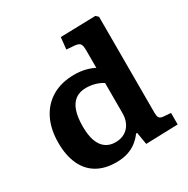

<svg xmlns="http://www.w3.org/2000/svg" viewBox="-174 -922 1068 1091"><g transform="rotate(-30 359.5 -376.5)"><path d="M282.5 14Q207.5 14 156 -16.8Q104.5 -47.5 78 -106Q51.5 -164.5 51.5 -246Q51.5 -336 84.2 -401.3Q117 -466.5 177.7 -502Q238.5 -537.5 323.5 -537.5Q361.5 -537.5 394.5 -529.3Q427.5 -521 451.5 -508V-623Q451.5 -651.5 444.2 -664.2Q437 -677 407 -679.5L356 -683.5L364 -760.5L594.5 -766.5L610 -751.5V-121.5Q610 -101 615.8 -90.3Q621.5 -79.5 645 -77.5L691 -74V1.5L481 8L467.5 -72H460.5Q442 -46.5 417 -27Q392 -7.5 359 3.2Q326 14 282.5 14ZM335.5 -87Q371 -87 397 -102.3Q423 -117.5 437.2 -145.5Q451.5 -173.5 451.5 -211V-408.5Q428.5 -423.5 400.8 -431.2Q373 -439 342.5 -439Q301 -439 273.5 -419Q246 -399 232 -359Q218 -319 218 -257.5Q218 -200 231.8 -162.3Q245.5 -124.5 272 -105.8Q298.5 -87 335.5 -87Z"/></g></svg>

Font: Literata Variable Black
Style: Regular
Weight: 900
Designer: Latin by Veronika Burian and Jose Scaglione. Greek by Irene Vlachou. Cyrillic by Vera Evstafieva.
Foundry: TypeTogether
Version: Version 3.021